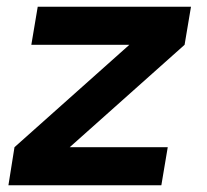

<svg xmlns="http://www.w3.org/2000/svg" viewBox="-20 -550 616 570"><path d="M5 0H459L478 -113H187L528 -417L547 -530H92L73 -417H364L23 -113Z"/></svg>

Font: Iosevka Sparkle Extrabold
Style: Italic
Weight: 800
Italic angle: -9°
Designer: Belleve Invis
Foundry: Belleve Invis
Version: Version 4.5.0; ttfautohint (v1.8.3)